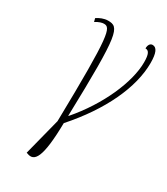

<svg xmlns="http://www.w3.org/2000/svg" viewBox="-190 -628 808 931"><g transform="rotate(30 214.5 -163.0)"><path d="M120 215C166 233 195 196 198 -1C340 -161 417 -327 417 -464C417 -520 405 -545 382 -545C368 -545 360 -532 360 -513C379 -513 388 -497 388 -451C388 -340 317 -177 201 -43H199C212 -514 199 -539 136 -539C114 -539 91 -529 75 -518L80 -499C100 -512 116 -516 126 -516C164 -516 177 -488 167 6L114 213Z"/></g></svg>

Font: Noto Serif Condensed Thin
Style: Italic
Weight: 100
Width: 3
Italic angle: -12°
Designer: Monotype Design Team
Foundry: Monotype Imaging Inc.
Version: Version 2.013